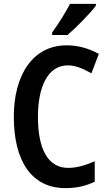

<svg xmlns="http://www.w3.org/2000/svg" viewBox="-20 -957 557 987"><path d="M473 -928V-937H340C317 -893 283 -838 248 -790V-777H327C373 -816 445 -890 473 -928ZM329 -621C369 -621 410 -603 450 -580L488 -680C437 -708 382 -724 323 -724C146 -724 51 -568 51 -357C51 -127 144 10 316 10C375 10 421 -1 467 -23V-128C418 -107 376 -94 330 -94C227 -94 175 -190 175 -356C175 -508 224 -621 329 -621Z"/></svg>

Font: Noto Sans Telugu Condensed SemiBold
Style: Regular
Weight: 600
Width: 3
Designer: Jelle Bosma - Monotype Design Team
Foundry: Monotype Imaging Inc.
Version: Version 2.005